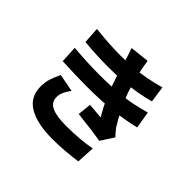

<svg xmlns="http://www.w3.org/2000/svg" viewBox="-197 -1075 1393 1393"><g transform="rotate(45 500.0 -378.0)"><path d="M418 -711Q486 -711 535 -715Q666 -725 796 -763L814 -637Q690 -604 563 -594Q490 -589 413 -589Q285 -589 168 -601L160 -727Q301 -711 418 -711ZM410 -504Q518 -504 606 -513Q680 -519 734 -530.5Q788 -542 850 -559L872 -428Q775 -404 657 -391Q551 -379 395 -379Q295 -379 150 -386L143 -516Q290 -504 410 -504ZM436 -807 584 -823Q602 -694 646 -560Q666 -505 698 -439Q730 -373 764 -320Q788 -288 811 -265L746 -165Q672 -178 503 -197L514 -302L542 -300L633 -292Q561 -412 521 -537Q502 -593 474 -687Q460 -739 436 -807ZM302 -169Q302 -117 351 -94Q400 -71 497 -71Q636 -71 752 -92L744 48Q691 56 624 61.5Q557 67 497 67Q339 67 252.5 15.5Q166 -36 166 -143Q166 -187 177.5 -223Q189 -259 211 -305L348 -279Q326 -250 314 -224Q302 -198 302 -169Z"/></g></svg>

Font: Merged Yaku Han JP ExtraBold
Style: Regular
Weight: 800
Designer: Ryoko NISHIZUKA 西塚涼子 (kana, bopomofo & ideographs); Paul D. Hunt (Latin, Greek & Cyrillic); Sandoll Communications 산돌커뮤니
Foundry: Adobe
Version: Version 2.004